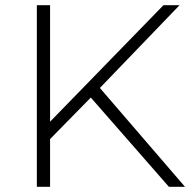

<svg xmlns="http://www.w3.org/2000/svg" viewBox="-20 -720 743 740"><path d="M122 0V-700H173V-251L610 -700H672L365 -381L693 0H631L330 -344L173 -184V0Z"/></svg>

Font: Montserrat Light
Style: Regular
Weight: 300
Designer: Julieta Ulanovsky
Foundry: Julieta Ulanovsky
Version: Version 9.000; ttfautohint (v1.8.4.7-5d5b)